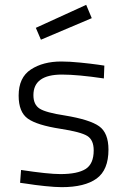

<svg xmlns="http://www.w3.org/2000/svg" viewBox="-20 -763 526 793"><path d="M411 -492 409 -439Q301 -455 236 -455Q118 -455 118 -370Q118 -331 143.5 -314.5Q169 -298 248 -286Q351 -269 389.5 -241.5Q428 -214 428 -145Q428 -61 379 -25.5Q330 10 235 10Q208 10 165 5.5Q122 1 92 -4L63 -8L67 -61Q179 -44 230 -44Q300 -44 333.5 -65Q367 -86 367 -142Q367 -185 340.5 -201.5Q314 -218 230 -231Q133 -246 95 -273Q57 -300 57 -368Q57 -443 107.5 -476Q158 -509 233 -509Q267 -509 311.5 -504.5Q356 -500 384 -496ZM128 -648 336 -743 359 -688 149 -599Z"/></svg>

Font: TitilliumText22L Lt
Style: Thin
Weight: 300
Designer: Campivisivi
Foundry: Campivisivi
Version: 1.000